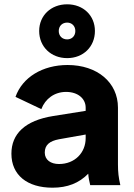

<svg xmlns="http://www.w3.org/2000/svg" viewBox="-20 -860 623 892"><path d="M224 12C293 12 347 -9 390 -53C391 -37 394 -20 399 0H539C531 -35 528 -60 528 -96V-360C528 -477 432 -558 294 -558C178 -558 84 -501 52 -410L172 -353C190 -401 233 -433 287 -433C343 -433 378 -401 378 -360V-345L227 -321C96 -300 33 -238 33 -146C33 -47 106 12 224 12ZM162 -716C162 -643 217 -590 292 -590C367 -590 421 -643 421 -716C421 -788 367 -840 292 -840C217 -840 162 -788 162 -716ZM188 -151C188 -187 211 -205 254 -213L378 -235V-218C378 -151 328 -98 254 -98C216 -98 188 -117 188 -151ZM253 -716C253 -739 269 -755 292 -755C314 -755 330 -739 330 -716C330 -693 314 -677 292 -677C269 -677 253 -693 253 -716Z"/></svg>

Font: Mluvka ExtraBold
Style: Regular
Weight: 800
Designer: Modified by Jiří Krblich, Original typeface by Gumpita Rahayu
Foundry: Gumpita Rahayu & Jiří Krblich
Version: Version 2.000;Glyphs 3.1.1 (3134)